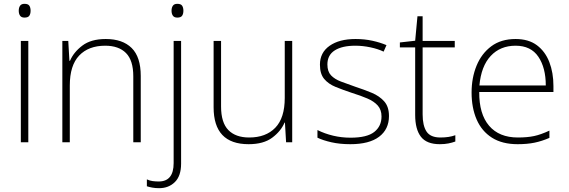

<svg xmlns="http://www.w3.org/2000/svg" viewBox="-20 -795 2973 1004"><path d="M108 -775Q127 -775 133.5 -765Q140 -755 140 -739Q140 -723 133.5 -713Q127 -703 108 -703Q92 -703 85 -713Q78 -723 78 -739Q78 -755 85 -765Q92 -775 108 -775ZM128 -581V-51H89V-581Z M533 -591Q621 -591 668.5 -544Q716 -497 716 -398V-51H677V-396Q677 -479 639 -517.5Q601 -556 530 -556Q443 -556 394 -504.5Q345 -453 345 -348V-51H306V-581H337L343 -477H346Q365 -522 410.5 -556.5Q456 -591 533 -591Z M877 -739Q877 -755 884 -765Q891 -775 907 -775Q926 -775 932.5 -765Q939 -755 939 -739Q939 -723 932.5 -713Q926 -703 907 -703Q891 -703 884 -713Q877 -723 877 -739ZM812 189Q792 189 776 186Q760 183 748 179V143Q763 150 778.5 152Q794 154 810 154Q888 154 888 58V-581H927V61Q927 125 894.5 157Q862 189 812 189Z M1508 -581V-51H1476L1470 -154H1468Q1449 -109 1403.5 -75Q1358 -41 1280 -41Q1097 -41 1097 -234V-581H1136V-238Q1136 -154 1174 -115Q1212 -76 1283 -76Q1370 -76 1419.5 -127Q1469 -178 1469 -283V-581Z M2014 -188Q2014 -119 1962.5 -80Q1911 -41 1812 -41Q1757 -41 1713 -51Q1669 -61 1640 -75V-115Q1678 -96 1722 -85.5Q1766 -75 1813 -75Q1899 -75 1937 -105Q1975 -135 1975 -186Q1975 -221 1955.5 -243Q1936 -265 1901 -280Q1866 -295 1821 -309Q1773 -325 1735 -340.5Q1697 -356 1675 -382.5Q1653 -409 1653 -457Q1653 -520 1703.5 -555.5Q1754 -591 1839 -591Q1886 -591 1927 -582Q1968 -573 2001 -559L1986 -525Q1957 -539 1917 -547.5Q1877 -556 1838 -556Q1769 -556 1730.5 -531.5Q1692 -507 1692 -458Q1692 -421 1711 -401Q1730 -381 1763 -368.5Q1796 -356 1839 -341Q1885 -326 1924.5 -309.5Q1964 -293 1989 -265Q2014 -237 2014 -188Z M2283 -76Q2306 -76 2325.5 -79Q2345 -82 2361 -88V-55Q2345 -49 2325 -45Q2305 -41 2280 -41Q2211 -41 2181 -80Q2151 -119 2151 -194V-547H2071V-573L2151 -582L2163 -710H2190V-581H2358V-547H2190V-197Q2190 -138 2210.5 -107Q2231 -76 2283 -76Z M2676 -591Q2744 -591 2787.5 -558.5Q2831 -526 2852.5 -470.5Q2874 -415 2874 -345V-314H2486Q2485 -199 2537.5 -137.5Q2590 -76 2688 -76Q2737 -76 2772.5 -83.5Q2808 -91 2853 -112V-74Q2814 -57 2775.5 -49Q2737 -41 2687 -41Q2606 -41 2552.5 -75Q2499 -109 2472.5 -170Q2446 -231 2446 -311Q2446 -388 2472 -451.5Q2498 -515 2549 -553Q2600 -591 2676 -591ZM2676 -556Q2596 -556 2546 -502.5Q2496 -449 2487 -348H2834Q2834 -441 2795 -498.5Q2756 -556 2676 -556Z"/></svg>

Font: Noto Sans Tamil UI ExtraLight
Style: Regular
Weight: 200
Designer: Jelle Bosma - Monotype Design Team
Foundry: Monotype Imaging Inc.
Version: Version 2.004; ttfautohint (v1.8.4.7-5d5b)